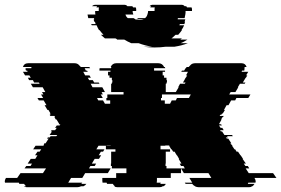

<svg xmlns="http://www.w3.org/2000/svg" viewBox="-74 -785 1179 805"><path d="M993 -39 994 -37Q998 -31 998 -24Q998 -21 997 -19H967L965 -14H993Q989 -7 984 -4H983Q978 0 970 0H760Q751 0 743 -4H744Q736 -8 732 -14H705L702 -17L701 -19H732L720 -39H812L800 -59H697L685 -79H701L695 -89H685L679 -99H687L675 -119H677L668 -134H667L658 -149H652L646 -159H644L635 -174H636V-175H619V-174H599V-159H639V-149H621V-99H620V-89H624V-79H685V-59H642V-39H584V-27Q584 -22 583 -19H600L598 -14H621Q618 -7 611 -4H608Q603 0 594 0H419Q410 0 405 -4H408Q403 -7 399 -14H375L373 -19H356Q356 -21 355.5 -23Q355 -25 355 -27V-39H413V-59H456V-79H395V-89H391V-99H392V-149H410V-159H370V-174H339L330 -159H364L358 -149H349L340 -134H350L341 -119H323L311 -99H329L323 -89H305L299 -79H390L378 -59H283L271 -39H224L212 -19H271L269 -17Q269 -16 267 -14H288Q284 -8 276 -4H266Q258 0 249 0H39Q31 0 26 -4H36Q31 -7 27 -14H7Q5 -18 5 -19H-53Q-54 -21 -54 -24Q-54 -31 -50 -37L-49 -39H-2L12 -59H106L119 -79H29L36 -89H54L60 -99H42L55 -119H74L83 -134H73L83 -149H92L99 -159H65L75 -174H108L111 -179H109L112 -184H117L130 -204H123L127 -209H135L138 -214H162L166 -219H134L144 -234H139L142 -239H157L164 -249H157L164 -259H176L179 -264H172L174 -266L163 -284H160L154 -294H157L154 -299H137L134 -304H138L135 -309H138L129 -324H125L113 -344H121L109 -364H89L83 -374H107L98 -389H108L102 -399H116L105 -419H64L55 -434H92L89 -439H69L64 -449H48L43 -459H55L49 -469H31L24 -481Q24 -482 22 -484H42Q40 -486 40 -489H35Q33 -493 33 -496Q33 -498 34 -499H57Q57 -502 58 -504H22Q27 -520 45 -520H237Q249 -520 255.5 -514Q262 -508 265 -504H301V-503L304 -499H281L286 -489H291L294 -484H275L283 -469H301L307 -459H294L300 -449H315L321 -439H340L343 -434H306L314 -419H355L366 -399H352L357 -389H348L357 -374H333L338 -364H358L366 -350H388V-364H372V-374H376V-389H444V-399H392V-434H395V-439H397V-449H395V-459H385V-469H379V-484H389V-489H343V-493Q343 -497 344 -499H391L393 -504H390Q397 -520 414 -520H589Q607 -520 614 -504H617Q619 -500 619 -499H572V-489H618V-484H608V-469H614V-459H624V-449H626V-439H624V-434H621V-399H663L675 -419H673L681 -434H701L704 -439H693L699 -449L704 -459H705L711 -469H706L714 -484H686L689 -489H698L704 -499H705L708 -503V-504H717Q720 -508 726.5 -514Q733 -520 746 -520H938Q955 -520 960 -504H951Q952 -502 952 -499H951V-496Q951 -491 950 -489H941Q939 -485 939 -484H967Q965 -482 965 -481L958 -469H963L957 -459H956L944 -439H955L952 -434H932L923 -419H925L913 -399H893L887 -389H976L967 -374H917L912 -364H895L884 -344H876L865 -324H869L860 -309H857L854 -304H850L847 -299H864L861 -294H859L853 -284H855L845 -266L846 -264H853L856 -259H844L851 -249H858L864 -239H849L852 -234H857L867 -219H899L902 -214H878L881 -209H873L877 -204H883L896 -184H892L895 -179H897L901 -174H899L909 -159H912L918 -149H924L934 -134H935L945 -119H943L957 -99H948L955 -89H965L971 -79H956L969 -59H1071L1085 -39ZM601 -374V-364H617V-350H639L646 -364H663L668 -374H718L726 -389H605V-374ZM372 -174H390V-175H373ZM700 -709H672Q672 -708 671.5 -707Q671 -706 671 -704H703L700 -694H702L699 -684H680L678 -679H698Q694 -669 687 -659H689Q685 -654 681.5 -649Q678 -644 673 -639H662Q658 -635 654 -631.5Q650 -628 645 -624H689Q688 -623 686 -622Q684 -621 682 -619H712Q697 -609 683 -604H714Q689 -594 657 -589H620Q599 -586 574 -586Q549 -586 528 -589H564Q533 -594 507 -604H476Q460 -611 447 -619H417Q416 -621 414 -622Q412 -623 410 -624H366Q362 -628 357.5 -631.5Q353 -635 349 -639H360Q355 -644 351 -649Q347 -654 343 -659H341Q338 -664 335.5 -669Q333 -674 331 -679H311L308 -684H327L324 -694H321Q319 -700 319 -704H321Q320 -706 320 -709H296Q295 -713 294.5 -716.5Q294 -720 293 -724H326Q325 -728 325 -731.5Q325 -735 325 -739H340V-746Q340 -752 341 -754H330Q332 -758 333 -759H312Q317 -765 327 -765H446Q456 -765 460 -759H481Q482 -758 484 -754H495Q497 -750 497 -746V-739H482Q482 -732 485 -724H452Q455 -714 462 -709H486Q490 -706 494 -704H492Q500 -701 511 -701Q522 -701 529 -704H497Q500 -705 502 -706.5Q504 -708 506 -709H534Q541 -714 544 -724Q547 -732 547 -739H574V-746Q574 -752 575 -754H556Q558 -758 560 -759H553Q558 -765 567 -765H686Q696 -765 700 -759H707Q708 -758 710 -754H729Q731 -750 731 -746V-739H704Q704 -735 704 -731.5Q704 -728 703 -724Z"/></svg>

Font: Rubik Glitch
Style: Regular
Weight: 400
Designer: Hubert and Fischer, NaN
Foundry: Hubert and Fischer, NaN
Version: Version 2.200